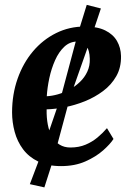

<svg xmlns="http://www.w3.org/2000/svg" viewBox="-20 -681 550 800"><path d="M452.9 -102Q439.6 -81 409.9 -54.6Q380.1 -28.1 336 -8.5Q291.9 11.1 234.5 11.1Q178.3 11.1 139.2 -7.9Q100.1 -26.9 76 -59.2Q52 -91.4 41.2 -131.4Q30.4 -171.3 30.3 -212.6Q30.4 -288.3 53.4 -353.3Q76.3 -418.3 117.4 -467Q158.5 -515.7 213.7 -543.1Q268.9 -570.5 333.3 -570.5Q385.3 -570.5 418.3 -554.3Q451.3 -538.1 467.4 -510.2Q483.4 -482.3 484.2 -447.8Q485.2 -399.9 464.6 -363.6Q444 -327.4 409.5 -301.6Q374.9 -275.7 333.4 -259Q291.9 -242.4 250.2 -234.3Q208.5 -226.2 174.3 -225.4Q173.6 -190.3 179.3 -161.3Q184.9 -132.3 197.2 -111Q209.5 -89.8 228.6 -78.1Q247.7 -66.4 273.4 -66.4Q308.4 -66.4 336.4 -78.1Q364.3 -89.8 386.5 -108.4Q408.7 -127 425.7 -147ZM303.1 -508Q271.1 -508 248 -486.3Q224.8 -464.5 209.4 -429.7Q194 -395 185.5 -355.4Q177.1 -315.8 174.9 -280Q196.2 -281 221 -287.9Q245.7 -294.9 269.5 -307.8Q293.4 -320.8 312.9 -339.5Q332.5 -358.1 343.8 -382.5Q355.2 -406.8 354.1 -436.4Q353.1 -472 340 -490Q326.9 -508 303.1 -508ZM164.9 99.8 104.4 86.3 147.4 -27.2 236 -285 303.9 -539.2 341.4 -660.7 400.4 -645.7 361.9 -530.6 271.7 -274.8 201.9 -15.7Z"/></svg>

Font: Merriweather Light
Style: Italic
Weight: 300
Italic angle: -7.8°
Designer: Eben Sorkin
Foundry: Eben Sorkin
Version: Version 2.101